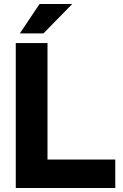

<svg xmlns="http://www.w3.org/2000/svg" viewBox="-20 -934 609 954"><path d="M58.4 -720H216V-141.2H552.8V0H58.4ZM176.4 -914H338.8L195.8 -768H78.6Z"/></svg>

Font: Aspekta Variable
Style: Regular
Weight: 400
Designer: Ivo Dolenc
Version: Version 2.100